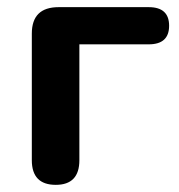

<svg xmlns="http://www.w3.org/2000/svg" viewBox="-20 -509 501 537"><path d="M136 8Q69 8 69 -61V-415Q69 -489 144 -489H396Q453 -489 453 -437Q453 -385 396 -385H202V-61Q202 8 136 8Z"/></svg>

Font: Chiron GoRound TC SB
Style: Regular
Weight: 500
Designer: Ryoko NISHIZUKA 西塚涼子 (kana, bopomofo & ideographs); Paul D. Hunt (Latin, Greek & Cyrillic); Sandoll Communications 산돌커뮤니
Foundry: Adobe
Version: Version 1.000;hotconv 1.1.1;makeotfexe 2.6.0